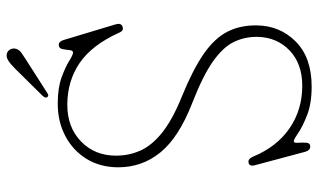

<svg xmlns="http://www.w3.org/2000/svg" viewBox="-202 -698 917 552"><g transform="rotate(-90 256.0 -421.5)"><path d="M283.5 16.5Q235 16.5 201.8 3.5Q168.5 -9.5 150 -22.2Q131.5 -35 126.5 -35Q121 -35 122 -23Q123 -11 122.2 0.8Q121.5 12.5 111.5 12.5Q100 12.5 96 -2.5L57.5 -146.5Q53 -163 65.5 -165Q75.5 -167 82 -152.5Q110 -84 163.5 -47.2Q217 -10.5 285.5 -10.5Q349.5 -10.5 387.5 -47Q425.5 -83.5 426.5 -139.5Q427 -175.5 412.2 -206.5Q397.5 -237.5 356.5 -266.8Q315.5 -296 237 -326.5Q138 -365 94.8 -417.8Q51.5 -470.5 51.5 -539.5Q51.5 -590.5 75.2 -629.8Q99 -669 140.5 -691.2Q182 -713.5 235 -713.5Q279.5 -713.5 309.8 -702.5Q340 -691.5 357.5 -680.5Q375 -669.5 381.5 -669.5Q387.5 -669.5 388.5 -679.8Q389.5 -690 391.5 -700.2Q393.5 -710.5 403.5 -710.5Q413.5 -710.5 417.5 -696.5L462.5 -547Q467 -531.5 456.5 -527.5Q444.5 -522.5 438.5 -537Q403 -615.5 351 -650.8Q299 -686 231 -686Q166.5 -686 125.8 -646.5Q85 -607 85 -546Q85 -508 100 -475Q115 -442 152.2 -412.5Q189.5 -383 256.5 -356Q333.5 -324.5 378 -293.5Q422.5 -262.5 441.2 -226Q460 -189.5 459.5 -142Q459 -75 413 -29.2Q367 16.5 283.5 16.5ZM335 -836Q349 -850 359.2 -856.2Q369.5 -862.5 379.5 -859.5Q387.5 -856.5 391 -849Q394.5 -841.5 392 -833Q389 -824 380.8 -818Q372.5 -812 362 -805.5L263.5 -742.5Q257.5 -738.5 253.5 -743.5Q251 -746.5 252.5 -750Q254 -753.5 256.5 -756.5Z"/></g></svg>

Font: Fraunces 72pt S100 Thin
Style: Regular
Weight: 100
Version: Version 1.000; ttfautohint (v1.8.3)